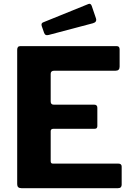

<svg xmlns="http://www.w3.org/2000/svg" viewBox="-20 -983 694 1003"><path d="M69.8 -722.7Q69.8 -742 85.9 -742H590Q604.9 -742 604.9 -725V-634.9Q604.9 -613.6 584 -613.6H263.8Q244.8 -613.6 244.8 -597.5V-453.3Q244.8 -436.3 260.2 -436.3H471.5Q488.5 -436.3 488.5 -420.1V-324.2Q488.5 -318.1 485.2 -314.1Q482 -310.1 473.4 -310.1H258.8Q244.8 -310.1 244.8 -297.5V-140.9Q244.8 -128.4 255.9 -128.4H597.6Q615.6 -128.4 615.6 -112.8V-17.7Q615.6 -10.1 611.2 -5.1Q606.9 0 596.5 0H91.6Q69.8 0 69.8 -20.7V-722.7ZM459 -952.6 481.1 -887.8Q487.7 -867.7 465.6 -861.6L234.3 -800.4Q223.9 -798 218.9 -800.4Q213.9 -802.8 210.5 -811.1L198.3 -846Q193.2 -861.2 204.9 -866L441.7 -962Q453.4 -966.9 459 -952.6Z"/></svg>

Font: Libre Franklin Thin
Style: Regular
Weight: 100
Designer: Pablo Impallari, Rodrigo Fuenzalida, Nhung Nguyen
Foundry: Impallari Type
Version: Version 3.000